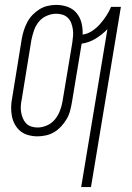

<svg xmlns="http://www.w3.org/2000/svg" viewBox="-20 -548 540 783"><path d="M311 215 418 -429Q397 -407 370 -390.5Q343 -374 313 -370L273 -129Q270 -112 265.5 -95Q261 -78 251.5 -62Q242 -46 229.5 -32.5Q217 -19 201.5 -9.5Q186 0 168 4Q150 8 133 8Q114 8 95.5 3Q77 -2 63.5 -13Q50 -24 41 -40Q32 -56 28.5 -74.5Q25 -93 25.5 -112Q26 -131 30 -151L69 -391Q72 -408 77.5 -425Q83 -442 91.5 -458Q100 -474 113 -487.5Q126 -501 141.5 -510.5Q157 -520 174.5 -524Q192 -528 209 -528Q234 -528 256 -520Q278 -512 292.5 -494.5Q307 -477 312.5 -454Q318 -431 317 -407Q338 -410 356 -422Q374 -434 388 -450Q402 -466 413.5 -483.5Q425 -501 433 -520H473L351 215ZM133 -28Q152 -28 171.5 -36.5Q191 -45 204 -61Q217 -77 224.5 -96.5Q232 -116 235 -135L275 -375Q277 -389 278 -402.5Q279 -416 277 -429Q275 -442 270.5 -454Q266 -466 257 -475Q248 -484 235.5 -488Q223 -492 209 -492Q190 -492 170.5 -483.5Q151 -475 138 -459Q125 -443 118.5 -423.5Q112 -404 108 -385L69 -145Q66 -131 65 -117.5Q64 -104 66 -91Q68 -78 73 -66Q78 -54 86.5 -45Q95 -36 107.5 -32Q120 -28 133 -28Z"/></svg>

Font: Iosevka Extralight Oblique
Style: Regular
Weight: 200
Italic angle: -9°
Monospace: yes
Designer: Belleve Invis
Foundry: Belleve Invis
Version: Version 32.5.0; ttfautohint (v1.8.4)